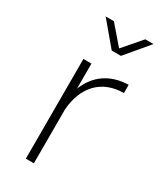

<svg xmlns="http://www.w3.org/2000/svg" viewBox="-188 -803 727 869"><g transform="rotate(30 175.0 -369.0)"><path d="M244 -618 345 -738H302L220 -643L138 -738H95L196 -618ZM146 -390V-521H104V0H146V-282C155 -403 225 -479 340 -479V-522C247 -520 179 -474 146 -390Z"/></g></svg>

Font: Montserrat ExtraLight
Style: Regular
Weight: 250
Designer: Julieta Ulanovsky
Foundry: Julieta Ulanovsky
Version: Version 4.000